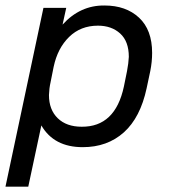

<svg xmlns="http://www.w3.org/2000/svg" viewBox="-39 -540 629 716"><path d="M123 -510.7H208L194.3 -448.2Q259.8 -520.5 350.6 -519.5Q430.7 -519.5 479.5 -474.1Q528.3 -428.7 528.3 -342.8Q528.3 -309.6 521.5 -275.4L507.8 -210.9Q484.4 -101.6 422.9 -46.4Q361.3 8.8 269.5 8.8Q162.1 8.8 115.2 -72.3L66.4 156.2H-18.6ZM422.9 -216.8 434.6 -274.4Q440.4 -304.7 441.4 -328.1Q441.4 -385.7 409.2 -415Q377 -444.3 326.2 -444.3Q261.7 -444.3 218.8 -402.3Q175.8 -360.4 161.1 -291L149.4 -232.4Q144.5 -210.9 143.6 -185.5Q143.6 -130.9 176.3 -99.1Q209 -67.4 265.6 -67.4Q390.6 -66.4 422.9 -216.8Z"/></svg>

Font: Dinish Expanded
Style: Italic
Weight: 400
Width: 7
Italic angle: -12°
Designer: Charles Nix
Foundry: Playbeing
Version: Version 2.005; ttfautohint (v1.8.3)